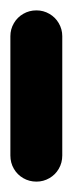

<svg xmlns="http://www.w3.org/2000/svg" viewBox="-20 -350 140 370"><path d="M0 -50.3H100V-280.3H0ZM50.3 -100Q36.3 -100 24.8 -93.3Q13.3 -86.7 6.7 -75.2Q0 -63.7 0 -50.3Q0 -36.3 6.7 -24.8Q13.3 -13.3 24.8 -6.7Q36.3 0 50.3 0Q63.7 0 75.2 -6.7Q86.7 -13.3 93.3 -24.8Q100 -36.3 100 -50.3Q100 -63.7 93.3 -75.2Q86.7 -86.7 75.2 -93.3Q63.7 -100 50.3 -100ZM50.3 -330Q36.3 -330 24.8 -323.3Q13.3 -316.7 6.7 -305.2Q0 -293.7 0 -280.3Q0 -266.3 6.7 -254.8Q13.3 -243.3 24.8 -236.7Q36.3 -230 50.3 -230Q63.7 -230 75.2 -236.7Q86.7 -243.3 93.3 -254.8Q100 -266.3 100 -280.3Q100 -293.7 93.3 -305.2Q86.7 -316.7 75.2 -323.3Q63.7 -330 50.3 -330Z"/></svg>

Font: Wavefont Thin
Style: Regular
Weight: 100
Monospace: yes
Version: Version 3.005;gftools[0.9.33]